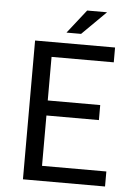

<svg xmlns="http://www.w3.org/2000/svg" viewBox="-56 -861 635 904"><g transform="rotate(5 261.0 -409.0)"><path d="M87 0V-656H465V-586H171V-380H419V-309H171V-71H475V0ZM231 -706 319 -818H413L300 -706Z"/></g></svg>

Font: RibengUni
Style: Regular
Weight: 400
Designer: (1) Dr. Andrew Glass (Program Manager at Microsoft Corporation)
(2) Bivuti Chakma (Suz Moriz)
(3) Paul D. Hunt (Adobe Co
Foundry: Bivuti Chakma and Jyoti Chakma
Version: Version 1.2020